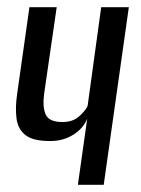

<svg xmlns="http://www.w3.org/2000/svg" viewBox="-20 -515 392 535"><path d="M197 0 223 -184Q212 -157 184 -139.5Q156 -122 120 -122Q72 -122 51 -138.5Q30 -155 26 -185Q22 -215 28 -255L62 -495H138L103 -254Q98 -216 107.5 -195.5Q117 -175 154 -175Q182 -175 199 -189.5Q216 -204 224 -219L262 -495H339L269 0Z"/></svg>

Font: Alumni Sans Medium
Style: Italic
Weight: 500
Italic angle: -8°
Designer: Robert E. Leuschke
Foundry: Robert E. Leuschke
Version: Version 1.016